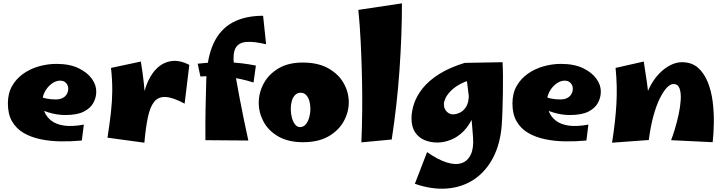

<svg xmlns="http://www.w3.org/2000/svg" viewBox="-20 -836 4311 1145"><path d="M468 2Q404 8 340.5 7Q277 6 220.5 -6Q164 -18 120.5 -43.5Q77 -69 52 -112Q27 -155 27 -219Q27 -279 52 -323Q77 -367 119 -396.5Q161 -426 212.5 -440.5Q264 -455 316 -455Q395 -455 448 -429.5Q501 -404 528 -366Q555 -328 554 -288Q554 -255 537 -223Q520 -191 480 -170.5Q440 -150 369 -150Q344 -150 319 -154Q294 -158 269.5 -165.5Q245 -173 222 -183.5Q199 -194 179 -207L208 -266Q230 -254 255.5 -248.5Q281 -243 312 -243Q337 -243 353.5 -251.5Q370 -260 378.5 -275Q387 -290 387 -307Q387 -320 381.5 -330.5Q376 -341 365.5 -348Q355 -355 338 -355Q313 -355 288.5 -337Q264 -319 248.5 -291Q233 -263 233 -232Q233 -199 245.5 -168.5Q258 -138 286.5 -116Q315 -94 362.5 -87Q410 -80 480 -93Z M841 15 824 -171Q828 -257 851 -322Q874 -387 912.5 -425.5Q951 -464 1001 -471.5Q1051 -479 1109 -449L1081 -218Q1012 -255 968.5 -257.5Q925 -260 900 -229.5Q875 -199 862 -137.5Q849 -76 841 15ZM841 15 621 -15Q634 -99 641.5 -165.5Q649 -232 649.5 -295Q650 -358 642 -431L820 -469Q831 -401 837.5 -342.5Q844 -284 846 -228Q848 -172 846.5 -113Q845 -54 841 15Z M1461 2 1205 0Q1204 -100 1206 -193Q1208 -286 1210 -357Q1214 -491 1253 -576Q1292 -661 1366.5 -701.5Q1441 -742 1549 -742L1567 -572Q1497 -589 1451 -586Q1405 -583 1386 -551.5Q1367 -520 1375 -450Q1379 -418 1388 -366Q1397 -314 1409 -251Q1421 -188 1434.5 -122.5Q1448 -57 1461 2ZM1492 -344Q1413 -369 1338.5 -377Q1264 -385 1175 -380L1159 -456Q1255 -467 1338 -464.5Q1421 -462 1506 -445Z M1787 12Q1699 12 1640 -22Q1581 -56 1552 -110Q1523 -164 1523 -223Q1523 -283 1552.5 -338Q1582 -393 1640.5 -428Q1699 -463 1785 -463Q1877 -463 1938 -428.5Q1999 -394 2029.5 -340Q2060 -286 2060 -226Q2060 -167 2029.5 -112Q1999 -57 1938.5 -22.5Q1878 12 1787 12ZM1769 -78Q1789 -78 1803 -94Q1817 -110 1824 -135.5Q1831 -161 1831 -187Q1831 -212 1825 -233.5Q1819 -255 1806 -269Q1793 -283 1773 -283Q1753 -283 1739.5 -269Q1726 -255 1720 -233Q1714 -211 1714 -186Q1714 -160 1720.5 -135Q1727 -110 1739.5 -94Q1752 -78 1769 -78Z M2316 -4 2135 13Q2139 -76 2140 -176.5Q2141 -277 2138.5 -381Q2136 -485 2131 -586Q2126 -687 2117 -777L2377 -816Q2377 -628 2362.5 -420Q2348 -212 2316 -4Z M2454 260 2527 71Q2591 116 2643 132.5Q2695 149 2732 137Q2769 125 2787.5 86Q2806 47 2801 -18Q2798 -62 2794 -104Q2790 -146 2784 -195.5Q2778 -245 2770 -309Q2762 -373 2751 -461L2977 -465Q2979 -430 2979.5 -382.5Q2980 -335 2979 -282.5Q2978 -230 2976.5 -179.5Q2975 -129 2972 -87Q2963 23 2920.5 104.5Q2878 186 2808.5 233Q2739 280 2648.5 288Q2558 296 2454 260ZM2588 14Q2547 14 2512 -0.5Q2477 -15 2455.5 -47Q2434 -79 2434 -130Q2434 -172 2449.5 -218.5Q2465 -265 2501 -310Q2537 -355 2598.5 -394Q2660 -433 2751 -461L2823 -367Q2767 -357 2729 -337Q2691 -317 2668.5 -294Q2646 -271 2636.5 -250Q2627 -229 2627 -215Q2627 -188 2643.5 -171Q2660 -154 2681 -154Q2701 -154 2723 -164.5Q2745 -175 2760.5 -200.5Q2776 -226 2776 -272L2835 -299Q2830 -210 2805.5 -150Q2781 -90 2745 -54Q2709 -18 2668 -2Q2627 14 2588 14Z M3477 2Q3413 8 3349.5 7Q3286 6 3229.5 -6Q3173 -18 3129.5 -43.5Q3086 -69 3061 -112Q3036 -155 3036 -219Q3036 -279 3061 -323Q3086 -367 3128 -396.5Q3170 -426 3221.5 -440.5Q3273 -455 3325 -455Q3404 -455 3457 -429.5Q3510 -404 3537 -366Q3564 -328 3563 -288Q3563 -255 3546 -223Q3529 -191 3489 -170.5Q3449 -150 3378 -150Q3353 -150 3328 -154Q3303 -158 3278.5 -165.5Q3254 -173 3231 -183.5Q3208 -194 3188 -207L3217 -266Q3239 -254 3264.5 -248.5Q3290 -243 3321 -243Q3346 -243 3362.5 -251.5Q3379 -260 3387.5 -275Q3396 -290 3396 -307Q3396 -320 3390.5 -330.5Q3385 -341 3374.5 -348Q3364 -355 3347 -355Q3322 -355 3297.5 -337Q3273 -319 3257.5 -291Q3242 -263 3242 -232Q3242 -199 3254.5 -168.5Q3267 -138 3295.5 -116Q3324 -94 3371.5 -87Q3419 -80 3489 -93Z M4230 12 3982 0Q3992 -25 4004.5 -66Q4017 -107 4027 -153Q4037 -199 4039.5 -240.5Q4042 -282 4032.5 -308.5Q4023 -335 3996 -335Q3978 -335 3957.5 -314Q3937 -293 3916 -251.5Q3895 -210 3877.5 -147.5Q3860 -85 3849 -1L3812 -141Q3812 -193 3825.5 -241Q3839 -289 3862 -330Q3885 -371 3915 -401Q3945 -431 3979 -448Q4013 -465 4047 -465Q4105 -465 4142 -432.5Q4179 -400 4200.5 -347Q4222 -294 4230 -230.5Q4238 -167 4237 -103.5Q4236 -40 4230 12ZM3849 -1 3630 15Q3650 -111 3656 -216.5Q3662 -322 3651 -431L3819 -469Q3830 -401 3838 -344.5Q3846 -288 3849.5 -235.5Q3853 -183 3853 -126.5Q3853 -70 3849 -1Z"/></svg>

Font: Marhey Light
Style: Bold
Weight: 700
Version: Version 1.000